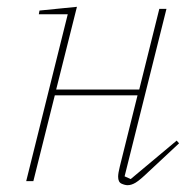

<svg xmlns="http://www.w3.org/2000/svg" viewBox="-20 -532 574 564"><path d="M355 12Q347 12 337 7.5Q327 3 327 -13Q327 -23 332 -43L384 -252H141L78 0H57L179 -490H94L96 -501L206 -512L145 -269H389L448 -506H469L346 -14L364 -6L499 -119L506 -111L417 -28Q391 -3 378.5 4.5Q366 12 355 12Z"/></svg>

Font: IBM Plex Serif Thin
Style: Italic
Weight: 100
Italic angle: -14°
Designer: Mike Abbink, Paul van der Laan, Pieter van Rosmalen
Foundry: Bold Monday
Version: Version 3.001